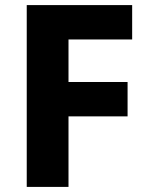

<svg xmlns="http://www.w3.org/2000/svg" viewBox="-20 -734 585 754"><path d="M85 0V-714H499V-579H249V-412H481V-277H249V0Z"/></svg>

Font: Noto Sans UI ExtraBold
Style: Regular
Weight: 800
Designer: Monotype Design Team
Foundry: Monotype Imaging Inc.
Version: Version 1.001